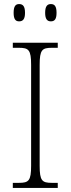

<svg xmlns="http://www.w3.org/2000/svg" viewBox="-20 -924 348 944"><path d="M230 -819C248 -819 258 -829 258 -861C258 -894 248 -904 230 -904C213 -904 202 -894 202 -861C202 -829 213 -819 230 -819ZM74 -819C92 -819 103 -829 103 -861C103 -894 92 -904 74 -904C57 -904 47 -894 47 -861C47 -829 57 -819 74 -819ZM43 0H264V-25H235C187 -25 175 -35 175 -109V-605C175 -679 187 -689 235 -689H264V-714H43V-689H73C121 -689 133 -679 133 -605V-109C133 -35 121 -25 73 -25H43Z"/></svg>

Font: Noto Serif Myanmar SemiCondensed ExtraLight
Style: Regular
Weight: 200
Width: 4
Designer: Ben Mitchell and the Monotype Design Team
Foundry: Monotype Imaging Inc.
Version: Version 2.106